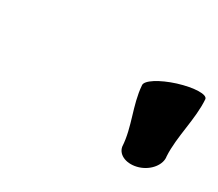

<svg xmlns="http://www.w3.org/2000/svg" viewBox="-59 -1107 530 466"><g transform="rotate(30 206.5 -874.0)"><path d="M262 -936C266 -882 292 -837 295 -783C299 -761 326 -751 355 -760C384 -769 404 -795 400 -817C397 -871 416 -930 412 -984C410 -996 375 -995 333 -982C292 -969 260 -949 262 -936Z"/></g></svg>

Font: Nupuram Black Oblique
Style: Regular
Weight: 900
Designer: Santhosh Thottingal (santhosh.thottingal@gmail.com)
Foundry: SMC
Version: Version 1.000